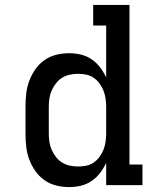

<svg xmlns="http://www.w3.org/2000/svg" viewBox="-20 -755 640 783"><path d="M261 8Q235 8 209 1.5Q183 -5 161 -20.5Q139 -36 123.5 -58.5Q108 -81 99 -105.5Q90 -130 87 -156.5Q84 -183 84 -210V-320Q84 -347 87 -373.5Q90 -400 99 -424.5Q108 -449 123.5 -471.5Q139 -494 161 -509.5Q183 -525 209 -531.5Q235 -538 261 -538Q286 -538 309.5 -532.5Q333 -527 353 -513.5Q373 -500 388 -480.5Q403 -461 413 -439V-651H360V-735H508V-84H561V0H413V-91Q403 -69 388 -49.5Q373 -30 353 -16.5Q333 -3 309.5 2.5Q286 8 261 8ZM299 -76Q316 -76 332.5 -79.5Q349 -83 362.5 -92.5Q376 -102 386 -115.5Q396 -129 402 -144.5Q408 -160 410.5 -176.5Q413 -193 413 -210V-320Q413 -337 410.5 -353.5Q408 -370 402 -385.5Q396 -401 386 -414.5Q376 -428 362.5 -437.5Q349 -447 332.5 -450.5Q316 -454 299 -454Q282 -454 265 -450.5Q248 -447 233.5 -438Q219 -429 208.5 -415.5Q198 -402 191 -386.5Q184 -371 181.5 -354Q179 -337 179 -320V-210Q179 -193 181.5 -176Q184 -159 191 -143.5Q198 -128 208.5 -114.5Q219 -101 233.5 -92Q248 -83 265 -79.5Q282 -76 299 -76Z"/></svg>

Font: Iosevka Slab Medium Extended
Style: Regular
Weight: 500
Width: 7
Monospace: yes
Designer: Belleve Invis
Foundry: Belleve Invis
Version: Version 11.1.1; ttfautohint (v1.8.3)